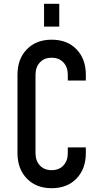

<svg xmlns="http://www.w3.org/2000/svg" viewBox="-20 -975 514 1011"><path d="M432 -199V-169Q432 -86 383 -35Q334 16 252 16Q170.5 16 121.2 -35Q72 -86 72 -169V-581Q72 -664.5 121.2 -715.2Q170.5 -766 252 -766Q334 -766 383 -715.2Q432 -664.5 432 -581V-551H337V-581Q337 -621.5 314 -646.2Q291 -671 252 -671Q213 -671 190 -646.2Q167 -621.5 167 -581V-169Q167 -128.5 190 -103.8Q213 -79 252 -79Q291 -79 314 -103.8Q337 -128.5 337 -169V-199ZM212 -835V-955H292V-835Z"/></svg>

Font: Mohave Light Medium
Style: Regular
Weight: 500
Version: Version 2.003